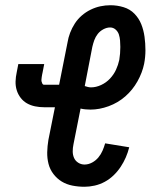

<svg xmlns="http://www.w3.org/2000/svg" viewBox="-20 -702 590 734"><path d="M303 12Q279 12 256.5 7.5Q234 3 216 -8Q198 -19 184.5 -36.5Q171 -54 165.5 -75.5Q160 -97 160.5 -120Q161 -143 165 -167L190 -292H149Q131 -292 114 -295.5Q97 -299 83 -307Q69 -315 59 -328Q49 -341 44 -357Q39 -373 39.5 -390.5Q40 -408 44 -426L50 -457H149L143 -426Q142 -421 141 -416.5Q140 -412 139.5 -407.5Q139 -403 138.5 -398.5Q138 -394 139 -390Q140 -386 142 -382Q144 -378 148 -378H206L238 -539Q241 -558 248 -576.5Q255 -595 266 -612Q277 -629 292.5 -642.5Q308 -656 326.5 -665Q345 -674 364 -678Q383 -682 402 -682Q428 -682 452.5 -674.5Q477 -667 494 -649.5Q511 -632 520 -609.5Q529 -587 532.5 -561.5Q536 -536 536 -510Q536 -484 531 -458Q524 -424 505.5 -391Q487 -358 459 -333.5Q431 -309 395.5 -296Q360 -283 326 -283Q316 -283 306 -284Q296 -285 288 -287L261 -151Q258 -137 258 -123.5Q258 -110 263 -98.5Q268 -87 279 -80Q290 -73 303 -73Q318 -73 332 -80.5Q346 -88 356 -100Q366 -112 372 -126Q378 -140 382 -154L474 -139Q469 -119 461 -100.5Q453 -82 441.5 -64.5Q430 -47 414.5 -32Q399 -17 380.5 -7Q362 3 342 7.5Q322 12 303 12ZM328 -368Q347 -368 366.5 -377Q386 -386 400.5 -401.5Q415 -417 423.5 -435.5Q432 -454 436 -473Q438 -485 439 -497.5Q440 -510 440 -522.5Q440 -535 439 -547Q438 -559 434.5 -570Q431 -581 422 -589Q413 -597 401 -597Q388 -597 375 -590Q362 -583 353.5 -572Q345 -561 340.5 -548.5Q336 -536 333 -523L304 -373Q310 -371 316 -369.5Q322 -368 328 -368Z"/></svg>

Font: Lode Dark
Style: Bold Italic
Weight: 700
Italic angle: -11°
Monospace: yes
Designer: Belleve Invis
Foundry: Belleve Invis
Version: Version 29.2.0; ttfautohint (v1.8.3)